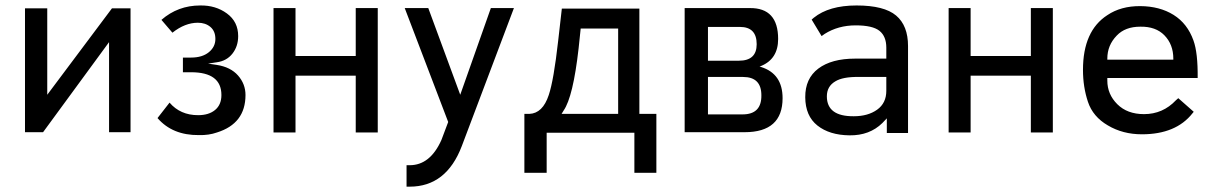

<svg xmlns="http://www.w3.org/2000/svg" viewBox="-20 -494 4531 716"><path d="M156.2 -140.6 397.5 -462.9H466.8V-1H386.7V-336.9L140.6 -1H73.2V-462.9H156.2Z M582 -419.9Q643.6 -473.6 726.6 -473.6Q784.2 -474.6 826.2 -443.8Q868.2 -413.1 868.2 -359.4Q868.2 -321.3 846.7 -293.9Q825.2 -266.6 788.1 -261.7L755.9 -256.8L788.1 -252Q839.8 -244.1 867.7 -212.4Q895.5 -180.7 895.5 -139.6Q895.5 -33.2 789.1 0Q758.8 10.7 721.7 9.8Q623 10.7 567.4 -53.7L612.3 -111.3Q652.3 -64.5 718.8 -64.5Q758.8 -64.5 782.2 -84Q805.7 -103.5 805.7 -139.6Q805.7 -224.6 692.4 -224.6H662.1V-279.3H692.4Q734.4 -279.3 758.8 -299.3Q783.2 -319.3 783.2 -348.6Q783.2 -377.9 764.6 -393.6Q746.1 -409.2 717.8 -409.2Q669.9 -409.2 623 -372.1Z M1082 -285.2H1306.6V-463.9H1388.7V0H1306.6V-211.9H1082V0H1000V-463.9H1082Z M1496.1 202.1V122.1H1507.8Q1584 122.1 1626 28.3L1651.4 -39.1L1489.3 -463.9H1577.1L1696.3 -140.6L1810.5 -463.9H1896.5L1702.1 50.8Q1644.5 202.1 1507.8 202.1Z M2018.6 1V150.4H1935.5V-69.3H1954.1Q2003.9 -71.3 2026.4 -139.6Q2044.9 -194.3 2061.5 -341.8L2075.2 -461.9H2364.3V-69.3H2427.7V150.4H2345.7V1ZM2285.2 -69.3V-387.7H2145.5L2137.7 -313.5Q2117.2 -132.8 2082 -82L2074.2 -69.3Z M2756.8 -1H2533.2V-463.9H2776.4Q2881.8 -464.8 2881.8 -348.6Q2881.8 -274.4 2818.4 -248L2812.5 -246.1L2818.4 -244.1Q2898.4 -218.8 2898.4 -127.9Q2898.4 -1 2756.8 -1ZM2620.1 -267.6H2735.4Q2801.8 -267.6 2801.8 -329.1Q2801.8 -393.6 2739.3 -393.6H2620.1ZM2620.1 -67.4H2749Q2820.3 -67.4 2819.3 -138.7Q2819.3 -207 2751 -207H2620.1Z M3182.6 -207Q3123 -208 3094.7 -190.4Q3063.5 -171.9 3063.5 -134.8Q3063.5 -59.6 3164.1 -60.5Q3216.8 -60.5 3251 -85Q3285.2 -109.4 3285.2 -155.3V-207ZM3014.6 -427.7Q3071.3 -473.6 3174.3 -473.6Q3277.3 -473.6 3321.8 -436Q3366.2 -398.4 3366.2 -322.3V2H3287.1V-52.7L3270.5 -35.2Q3222.7 11.7 3147.9 10.7Q3073.2 9.8 3028.3 -25.9Q2983.4 -61.5 2982.9 -131.3Q2982.4 -201.2 3031.7 -238.3Q3081.1 -275.4 3168.9 -275.4H3285.2V-316.4Q3285.2 -358.4 3259.8 -378.9Q3234.4 -399.4 3170.9 -399.4Q3105.5 -399.4 3054.7 -367.2L3043.9 -359.4Q3033.2 -377.9 3006.8 -420.9Z M3599.6 -285.2H3824.2V-463.9H3906.2V0H3824.2V-211.9H3599.6V0H3517.6V-463.9H3599.6Z M4109.4 -271.5H4355.5V-275.4Q4355.5 -328.1 4322.3 -362.3Q4290 -395.5 4232.4 -394.5Q4175.8 -394.5 4144.5 -361.3Q4109.4 -325.2 4109.4 -275.4ZM4109.4 -203.1V-193.4Q4109.4 -142.6 4146.5 -105.5Q4183.6 -68.4 4246.1 -68.4Q4316.4 -68.4 4365.2 -120.1L4374 -127.9Q4417 -89.8 4431.6 -77.1L4426.8 -71.3Q4365.2 6.8 4238.3 6.8Q4167 6.8 4111.3 -26.4Q4055.7 -58.6 4037.1 -114.3Q4018.6 -169.9 4018.6 -233.4Q4018.6 -378.9 4109.4 -437.5Q4160.2 -471.7 4232.4 -471.2Q4304.7 -470.7 4356.4 -438.5Q4408.2 -406.2 4430.7 -342.8Q4447.3 -296.9 4446.3 -203.1Z"/></svg>

Font: BF_TEXT
Style: Regular
Weight: 400
Foundry: EA DICE
Version: Version 1.404